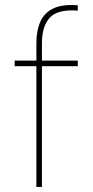

<svg xmlns="http://www.w3.org/2000/svg" viewBox="-20 -740 367 760"><path d="M124 -569Q124 -618 139.5 -653.5Q155 -689 191 -706.5Q227 -724 288 -719V-698Q207 -704 176.5 -669.5Q146 -635 146 -569V-500H288V-478H146V0H124V-478H38V-500H124Z"/></svg>

Font: Albert Sans Thin
Style: Regular
Weight: 250
Designer: Andreas Rasmussen
Foundry: a.Foundry
Version: Version 1.025